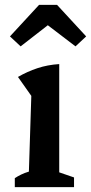

<svg xmlns="http://www.w3.org/2000/svg" viewBox="-20 -771 375 791"><path d="M41 0V-37Q53 -45 67.5 -52Q82 -59 99 -64L109 -376L54 -454Q92 -476 134 -490Q176 -504 224 -507V-61L285 -40V0ZM215 -751 335 -621 291 -580 177 -667 65 -580 21 -621 141 -751Z"/></svg>

Font: Piazzolla Thin
Style: Bold
Weight: 700
Version: Version 2.005